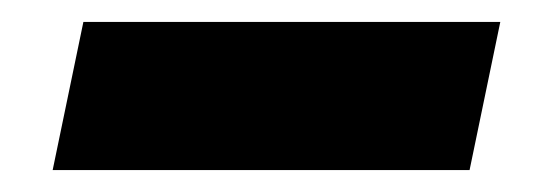

<svg xmlns="http://www.w3.org/2000/svg" viewBox="-20 -374 493 175"><path d="M56 -354H436L408 -219H28Z"/></svg>

Font: Rosa Sans Black
Style: Italic
Weight: 900
Italic angle: -12°
Designer: Pentagram / MCKL
Foundry: Pentagram / MCKL
Version: Version 1.005;September 16, 2019;FontCreator 11.5.0.2425 64-